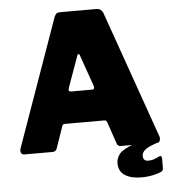

<svg xmlns="http://www.w3.org/2000/svg" viewBox="-60 -797 919 1028"><g transform="rotate(-5 399.5 -282.5)"><path d="M43 0Q32 0 27 -10.5Q22 -21 28 -37L270 -719Q275 -731 281 -736.5Q287 -742 300 -742H497Q523 -742 533 -715L773 -34Q777 -24 773.5 -12Q770 0 759 0H563Q546 0 541 -17L502 -132Q500 -137 497.5 -140.5Q495 -144 487 -144H275Q263 -144 260 -133L219 -15Q217 -9 211.5 -4.5Q206 0 195 0H43ZM437 -314Q452 -314 446 -334L386 -505Q384 -510 380 -510Q376 -510 374 -505L313 -335Q305 -314 323 -314ZM537 90Q537 64 555 41Q573 18 631 -3H767Q711 15 693 30Q675 45 675 62Q675 77 682 84Q689 91 703 91Q720 91 733 86.5Q746 82 759 75Q777 66 777 86V138Q777 150 767 156Q754 163 724 170Q694 177 658 177Q604 177 570.5 156Q537 135 537 90Z"/></g></svg>

Font: Libre Franklin Thin Black
Style: Regular
Weight: 900
Version: Version 3.000